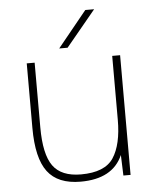

<svg xmlns="http://www.w3.org/2000/svg" viewBox="-52 -745 663 799"><g transform="rotate(-5 280.0 -345.0)"><path d="M432 0 429 -86Q387 10 253 10Q158 10 115 -47Q72 -104 72 -230V-500H105V-230Q105 -117 140 -68.5Q175 -20 257 -20Q357 -20 393 -75Q429 -130 429 -233V-500H462V0ZM334 -700H371L247 -550H212Z"/></g></svg>

Font: Fivo Sans Thin
Style: Regular
Weight: 250
Foundry: Alexander Slobzheninov
Version: 1.0